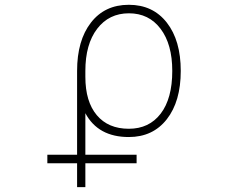

<svg xmlns="http://www.w3.org/2000/svg" viewBox="-20 -555 1040 794"><path d="M333 -237.3Q333 -134.8 380.4 -78.6Q427.7 -22.5 512.7 -22.5Q596.7 -22.5 644.5 -85Q692.4 -147.5 692.4 -261.7Q692.4 -372.1 644 -436Q595.7 -500 513.2 -500Q430.7 -500 381.8 -436Q333 -372.1 333 -261.7ZM175.8 120.1V85H298.8V-261.7Q298.8 -387.7 356 -461.4Q413.1 -535.2 512.7 -535.2Q612.3 -535.2 669.9 -461.4Q727.5 -387.7 727.5 -261.7Q727.5 -135.7 669.9 -62Q612.3 11.7 512.7 11.7Q385.7 11.7 333 -86.9V85H544.9V120.1H333V218.8H298.8V120.1Z"/></svg>

Font: Gen Shin Gothic Monospace ExtraLight
Style: Regular
Weight: 200
Designer: [Source Han Sans]
Ryoko NISHIZUKA  (kana & ideographs); Paul D. Hunt (Latin, Greek & Cyrillic); Wenlong ZHANG  (bopomofo
Version: Version 1.002.20150607